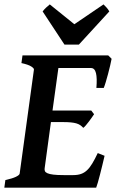

<svg xmlns="http://www.w3.org/2000/svg" viewBox="-24 -873 539 893"><path d="M462.4 -148.4Q457.5 -127.4 451.9 -104.2Q446.3 -81.1 440.9 -60.3Q435.5 -39.6 430.9 -23.4Q426.3 -7.3 423.3 0H-3.9L1 -35.6Q32.7 -42.5 49.6 -50.5Q66.4 -58.6 67.4 -65.4L133.8 -549.3Q134.8 -555.2 121.1 -564Q107.4 -572.8 75.7 -579.6L80.6 -615.2H479.5L495.1 -599.6Q492.7 -586.9 488.3 -567.9Q483.9 -548.8 478.5 -528.8Q473.1 -508.8 467.8 -491Q462.4 -473.1 458.5 -463.9H424.3Q428.2 -509.3 422.4 -533Q416.5 -556.6 399.4 -556.6H247.6L220.2 -358.9H400.4L413.6 -341.8Q409.2 -335 402.6 -325.7Q396 -316.4 389.2 -307.4Q382.3 -298.3 375.5 -290.3Q368.7 -282.2 363.3 -278.3Q356.9 -285.6 349.4 -290.8Q341.8 -295.9 331.3 -299.1Q320.8 -302.2 305.7 -303.7Q290.5 -305.2 269.5 -305.2H212.9L183.6 -89.8Q182.6 -82.5 185.1 -76.9Q187.5 -71.3 197 -67.1Q206.5 -63 224.4 -60.8Q242.2 -58.6 272 -58.6H316.9Q337.4 -58.6 352.8 -64Q368.2 -69.3 380.9 -81.3Q393.6 -93.3 405.3 -112.8Q417 -132.3 430.7 -161.1ZM342.8 -665.5H275.9L174.3 -819.8Q181.2 -829.1 190.7 -837.9Q200.2 -846.7 207.5 -852.5L321.8 -760.3L457.5 -852.5Q463.4 -847.2 471.4 -838.1Q479.5 -829.1 484.4 -819.8Z"/></svg>

Font: Gentium Basic
Style: Bold Italic
Weight: 700
Italic angle: -8°
Designer: J. Victor Gaultney and Annie Olsen
Foundry: SIL International
Version: Version 1.102; 2013; Maintenance release